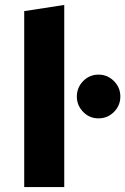

<svg xmlns="http://www.w3.org/2000/svg" viewBox="-20 -757 507 777"><path d="M78 0V-712L240 -737V0ZM378.7 -278Q342 -278 316.5 -304.2Q291 -330.5 291 -366Q291 -403 316.6 -429Q342.3 -455 378.6 -455Q415 -455 441 -429Q467 -403 467 -366.5Q467 -330 441.2 -304Q415.3 -278 378.7 -278Z"/></svg>

Font: Red Hat Text VF
Style: Regular
Weight: 400
Designer: Pentagram, MCKL
Foundry: Pentagram, MCKL
Version: Version 1.023